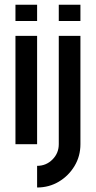

<svg xmlns="http://www.w3.org/2000/svg" viewBox="-20 -624 415 831"><path d="M140.6 -468.8V0H46.9V-468.8ZM46.9 -533.2V-603.5H140.6V-533.2ZM234.4 -468.8H328.1V0Q328.1 51.8 302.7 94.2Q277.3 136.7 234.9 162.1Q192.4 187.5 140.6 187.5V93.8Q179.7 93.8 207 66.4Q234.4 39.1 234.4 0ZM234.4 -533.2V-603.5H328.1V-533.2Z"/></svg>

Font: Lambda
Style: Regular
Weight: 400
Designer: GGBotNet
Version: 0.22